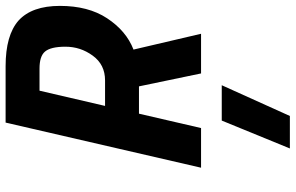

<svg xmlns="http://www.w3.org/2000/svg" viewBox="-200 -520 1029 668"><g transform="rotate(-90 314.0 -185.5)"><path d="M245 309C245 309 352 72 352 72C352 72 229 72 229 72C229 72 132 309 132 309C132 309 245 309 245 309ZM222 -680C222 -680 65 0 65 0C65 0 203 0 203 0C203 0 253 -216 253 -216C253 -216 348 -216 348 -216C348 -216 393 0 393 0C393 0 531 0 531 0C531 0 476 -235 476 -235C476 -235 476 -235 476 -235C520 -252 556 -283 585 -327C614 -371 628 -426 628 -491C628 -556 611 -604 577 -635C543 -665 490 -680 418 -680C418 -680 222 -680 222 -680ZM369 -334C369 -334 280 -334 280 -334C280 -334 333 -562 333 -562C333 -562 410 -562 410 -562C410 -562 410 -562 410 -562C438 -562 458 -556 469 -543C480 -530 486 -507 486 -472C486 -437 476 -406 455 -377C434 -348 405 -334 369 -334Z"/></g></svg>

Font: My Font
Style: Bold Italic
Weight: 500
Version: Version 0.001